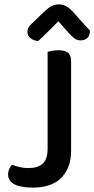

<svg xmlns="http://www.w3.org/2000/svg" viewBox="-20 -843 430 875"><path d="M109 -77Q153 -77 175 -97.5Q197 -118 197 -166V-607Q204 -609 218 -611.5Q232 -614 246 -614Q275 -614 289.5 -603Q304 -592 304 -564V-157Q304 -112 290.5 -80Q277 -48 254 -27.5Q231 -7 199.5 2.5Q168 12 131 12Q75 12 46 -3Q17 -18 17 -48Q17 -63 23 -74.5Q29 -86 34 -92Q51 -86 70 -81.5Q89 -77 109 -77ZM246 -746Q227 -727 203.5 -703.5Q180 -680 154 -656Q133 -658 119 -669Q105 -680 105 -697Q105 -712 113 -722.5Q121 -733 137 -747L188 -796Q218 -823 247 -823Q266 -823 280 -815.5Q294 -808 309 -793L390 -703Q390 -682 378.5 -670.5Q367 -659 347 -659Q333 -659 321.5 -666.5Q310 -674 293 -693Z"/></svg>

Font: Baloo 2 Medium
Style: Regular
Weight: 500
Designer: Sarang Kulkarni and Ek Type
Foundry: Ek Type
Version: Version 1.640;hotconv 1.0.111;makeotfexe 2.5.65597; ttfautoh